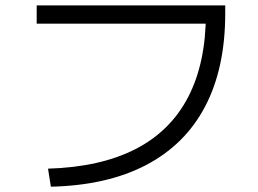

<svg xmlns="http://www.w3.org/2000/svg" viewBox="-20 -704 978 728"><path d="M492.7 -138.2C403.8 -92.9 293.6 -68.4 162.1 -64.5L172.9 3.9C315.4 0.7 436 -26.9 534.7 -78.6C633.3 -130.4 707.8 -204.6 758.3 -301.3C808.8 -397.9 834 -515.3 834 -653.3V-683.6H119.1V-614.3H796.9L760.7 -653.3C760.7 -528.3 738.3 -422.5 693.4 -335.9C648.4 -249.3 581.5 -183.4 492.7 -138.2Z"/></svg>

Font: Pretendard Variable
Style: Regular
Weight: 400
Designer: Base glyphs from Inter by Rasmus Andersson; Hangeul glyphs from Noto Sans CJK(Source Han Sans) by Jang Soo-young and Kan
Foundry: Kil Hyung-jin
Version: Version 1.309;Glyphs 3.2 (3225)